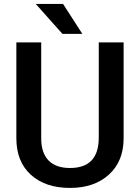

<svg xmlns="http://www.w3.org/2000/svg" viewBox="-20 -921 692 951"><path d="M61 0ZM592.3 -710.9V-235.8Q592.3 -122.6 519.8 -56.4Q447.3 9.8 326.7 9.8Q204.6 9.8 132.8 -55.4Q61 -120.6 61 -236.3V-710.9H184.1V-235.4Q184.1 -164.1 220.2 -126.5Q256.3 -88.9 326.7 -88.9Q469.2 -88.9 469.2 -239.3V-710.9ZM387.7 -753.4H289.1L157.2 -901.4H292.5Z"/></svg>

Font: Roboto Medium
Style: Regular
Weight: 500
Designer: Google
Version: Version 2.134; 2016; ttfautohint (v1.6)